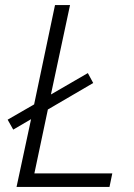

<svg xmlns="http://www.w3.org/2000/svg" viewBox="-20 -734 525 754"><path d="M45 0 102 -266 32 -225 10 -264 114 -324 196 -714H255L180 -363L325 -447L346 -408L168 -304L115 -53H421L410 0Z"/></svg>

Font: Noto Sans Light
Style: Italic
Weight: 300
Italic angle: -12°
Designer: Monotype Design Team
Foundry: Monotype Imaging Inc.
Version: Version 2.013; ttfautohint (v1.8.4.7-5d5b)